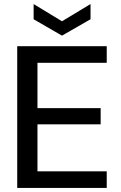

<svg xmlns="http://www.w3.org/2000/svg" viewBox="-20 -928 596 948"><path d="M65 0V-700H507V-618H165V-394H477V-314H165V-82H507V0ZM286 -752 146 -833V-908L286 -823L427 -908V-833Z"/></svg>

Font: DM Sans 28pt Medium
Style: Regular
Weight: 500
Version: Version 4.004;gftools[0.9.30]